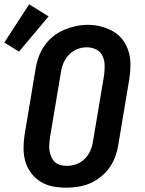

<svg xmlns="http://www.w3.org/2000/svg" viewBox="-52 -861 672 889"><path d="M255 8Q223 8 192 2Q161 -4 135.5 -20Q110 -36 92 -60Q74 -84 65.5 -113Q57 -142 57 -174Q57 -206 62 -238L113 -543Q117 -570 127 -597.5Q137 -625 153.5 -649Q170 -673 193.5 -692Q217 -711 244 -722.5Q271 -734 298.5 -740Q326 -746 355 -746Q387 -746 417 -738Q447 -730 473 -715Q499 -700 517 -675.5Q535 -651 543.5 -622Q552 -593 552 -561Q552 -529 547 -497L496 -192Q492 -165 482.5 -138Q473 -111 456 -86.5Q439 -62 415.5 -43Q392 -24 365.5 -12.5Q339 -1 310.5 3.5Q282 8 255 8ZM257 -93Q280 -93 302 -101Q324 -109 341 -126Q358 -143 367 -165Q376 -187 379 -209L430 -513Q433 -536 432.5 -559.5Q432 -583 422.5 -602.5Q413 -622 393 -632Q373 -642 350 -642Q327 -642 305.5 -633.5Q284 -625 267.5 -608Q251 -591 242 -569.5Q233 -548 230 -526L179 -222Q177 -207 176 -191.5Q175 -176 177.5 -161.5Q180 -147 186 -133.5Q192 -120 202.5 -110.5Q213 -101 227.5 -97Q242 -93 257 -93ZM36 -622 -32 -664 83 -841 173 -785Z"/></svg>

Font: Iosevka Etoile Oblique
Style: Bold
Weight: 700
Italic angle: -9°
Designer: Belleve Invis
Foundry: Belleve Invis
Version: Version 15.5.2; ttfautohint (v1.8.4)